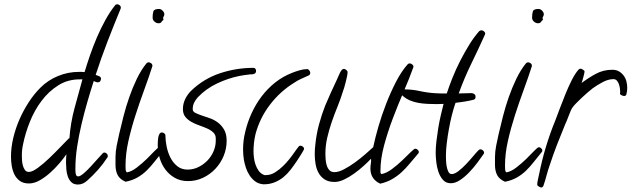

<svg xmlns="http://www.w3.org/2000/svg" viewBox="-20 -793 2892 879"><path d="M533.2 -757.8Q533.2 -754.9 532.2 -752.9Q501 -677.7 472.2 -603Q443.4 -528.3 418 -450.2Q424.8 -448.2 433.6 -444.3Q442.4 -440.4 442.4 -432.6Q442.4 -425.8 438.5 -420.9Q434.6 -416 427.7 -416Q423.8 -416 418.5 -418Q413.1 -419.9 409.2 -421.9Q394.5 -377 379.9 -326.2Q365.2 -275.4 353 -223.6Q340.8 -171.9 333 -120.6Q325.2 -69.3 325.2 -22.5Q325.2 -18.6 325.2 -12.2Q325.2 -5.9 326.2 0Q327.1 5.9 329.6 10.3Q332 14.6 337.9 14.6Q346.7 14.6 362.8 1Q378.9 -12.7 395.5 -30.8Q412.1 -48.8 427.2 -65.9Q442.4 -83 449.2 -89.8Q452.1 -94.7 458 -94.7Q463.9 -94.7 468.8 -89.8Q473.6 -85 473.6 -79.1Q473.6 -74.2 471.7 -72.3Q452.1 -42 428.7 -15.6Q405.3 10.7 378.9 34.2Q359.4 51.8 336.9 51.8Q317.4 51.8 306.6 41Q295.9 30.3 290.5 15.1Q285.2 0 283.7 -17.6Q282.2 -35.2 282.2 -49.8Q282.2 -59.6 282.7 -68.8Q283.2 -78.1 284.2 -86.9Q271.5 -68.4 252 -45.4Q232.4 -22.5 209.5 -2Q186.5 18.6 161.6 32.7Q136.7 46.9 112.3 46.9Q86.9 46.9 70.8 35.2Q54.7 23.4 45.9 5.4Q37.1 -12.7 33.7 -34.2Q30.3 -55.7 30.3 -75.2Q30.3 -117.2 40.5 -160.6Q50.8 -204.1 68.8 -245.6Q86.9 -287.1 111.3 -324.7Q135.7 -362.3 165 -391.6Q199.2 -425.8 245.1 -444.8Q291 -463.9 340.8 -463.9Q347.7 -463.9 354 -463.9Q360.4 -463.9 367.2 -462.9Q377.9 -499 392.1 -540Q406.2 -581.1 423.8 -622.1Q441.4 -663.1 462.4 -701.2Q483.4 -739.3 506.8 -768.6Q509.8 -773.4 516.6 -773.4Q522.5 -773.4 527.8 -769Q533.2 -764.6 533.2 -757.8ZM357.4 -429.7H349.6Q292 -430.7 247.6 -402.8Q203.1 -375 170.4 -331.5Q137.7 -288.1 116.7 -235.4Q95.7 -182.6 85.9 -133.8Q80.1 -108.4 80.1 -83Q80.1 -75.2 80.6 -62Q81.1 -48.8 84.5 -36.1Q87.9 -23.4 94.2 -14.6Q100.6 -5.9 112.3 -5.9Q127.9 -5.9 153.8 -24.9Q179.7 -43.9 206.5 -69.8Q233.4 -95.7 257.8 -121.1Q282.2 -146.5 293.9 -158.2Q295.9 -160.2 297.9 -160.2Q302.7 -228.5 320.8 -296.4Q338.9 -364.3 357.4 -429.7Z M732.4 -727.5Q732.4 -721.7 727.5 -713.9L726.6 -710.9Q728.5 -705.1 728.5 -702.1Q721.7 -697.3 718.8 -691.9Q715.8 -686.5 705.1 -686.5Q696.3 -686.5 687.5 -693.8Q678.7 -701.2 678.7 -711.9Q678.7 -729.5 682.1 -740.7Q685.5 -752 708 -752Q716.8 -752 724.6 -744.1Q732.4 -736.3 732.4 -727.5ZM725.6 -104.5Q725.6 -99.6 722.7 -96.7Q704.1 -74.2 687 -52.2Q669.9 -30.3 650.9 -11.7Q631.8 6.8 608.4 20Q585 33.2 554.7 39.1Q528.3 27.3 518.6 8.3Q508.8 -10.7 508.8 -38.1V-73.2Q508.8 -98.6 514.2 -126Q519.5 -153.3 525.4 -178.7Q534.2 -216.8 545.4 -260.7Q556.6 -304.7 571.8 -348.1Q586.9 -391.6 606.4 -432.1Q626 -472.7 650.4 -502.9Q655.3 -507.8 660.2 -507.8Q666 -507.8 671.9 -503.4Q677.7 -499 677.7 -492.2V-490.2Q661.1 -438.5 640.1 -381.3Q619.1 -324.2 600.1 -265.1Q581.1 -206.1 567.9 -147.5Q554.7 -88.9 554.7 -34.2Q554.7 -28.3 555.2 -17.6Q555.7 -6.8 561.5 -3.9Q583 -7.8 606.9 -26.4Q630.9 -44.9 651.9 -65.4Q672.9 -85.9 688.5 -102.5Q704.1 -119.1 710 -119.1Q714.8 -119.1 720.2 -114.3Q725.6 -109.4 725.6 -104.5Z M1152.3 -468.8Q1152.3 -456.1 1140.6 -454.1Q1135.7 -452.1 1131.3 -452.6Q1127 -453.1 1122.1 -452.1Q1110.4 -451.2 1099.1 -449.2Q1087.9 -447.3 1076.2 -445.3Q1023.4 -434.6 973.1 -410.6Q922.9 -386.7 885.7 -347.7Q875 -335.9 868.7 -322.8Q862.3 -309.6 862.3 -293Q862.3 -282.2 874 -276.4Q885.7 -270.5 902.8 -264.6Q919.9 -258.8 939.9 -252Q960 -245.1 977.1 -232.4Q994.1 -219.7 1005.9 -199.7Q1017.6 -179.7 1017.6 -148.4Q1017.6 -112.3 1003.9 -79.1Q990.2 -45.9 965.8 -20Q941.4 5.9 909.2 21Q877 36.1 840.8 36.1Q806.6 36.1 780.8 21.5Q754.9 6.8 737.3 -16.6Q719.7 -40 710.9 -69.8Q702.1 -99.6 702.1 -130.9Q702.1 -136.7 702.6 -146Q703.1 -155.3 704.6 -164.1Q706.1 -172.9 710 -179.7Q713.9 -186.5 721.7 -186.5Q726.6 -186.5 731.9 -182.6Q737.3 -178.7 737.3 -172.9Q737.3 -150.4 742.7 -123Q748 -95.7 759.8 -72.3Q771.5 -48.8 791 -32.7Q810.5 -16.6 838.9 -16.6Q864.3 -16.6 887.7 -27.8Q911.1 -39.1 929.2 -57.6Q947.3 -76.2 957.5 -100.1Q967.8 -124 967.8 -149.4V-159.2Q967.8 -175.8 956.5 -186.5Q945.3 -197.3 928.7 -204.6Q912.1 -211.9 892.6 -218.8Q873 -225.6 856.4 -234.9Q839.8 -244.1 828.6 -257.8Q817.4 -271.5 817.4 -293.9Q817.4 -317.4 827.6 -338.9Q837.9 -360.4 854.5 -377Q912.1 -432.6 986.8 -457.5Q1061.5 -482.4 1140.6 -482.4Q1146.5 -482.4 1149.4 -478Q1152.3 -473.6 1152.3 -468.8Z M1400.4 -460Q1400.4 -450.2 1392.6 -447.3Q1376 -439.5 1359.9 -432.6Q1343.8 -425.8 1328.1 -415Q1262.7 -375 1215.8 -313.5Q1168.9 -252 1149.4 -177.7Q1140.6 -139.6 1140.6 -100.6Q1140.6 -86.9 1142.6 -70.8Q1144.5 -54.7 1149.9 -39.1Q1155.3 -23.4 1164.6 -10.7Q1173.8 2 1188.5 7.8Q1189.5 8.8 1191.9 8.8Q1194.3 8.8 1195.3 8.8Q1219.7 8.8 1240.2 -4.4Q1260.7 -17.6 1277.3 -34.2Q1303.7 -60.5 1327.1 -94.7Q1332 -101.6 1336.9 -108.4Q1341.8 -115.2 1346.7 -121.1Q1349.6 -126 1355.5 -126Q1361.3 -126 1366.7 -121.6Q1372.1 -117.2 1372.1 -111.3Q1372.1 -109.4 1367.7 -101.6Q1363.3 -93.8 1357.4 -84.5Q1351.6 -75.2 1346.2 -66.9Q1340.8 -58.6 1338.9 -55.7Q1325.2 -35.2 1310.1 -15.6Q1294.9 3.9 1276.9 18.6Q1258.8 33.2 1236.3 42Q1213.9 50.8 1187.5 50.8Q1181.6 50.8 1178.7 49.8Q1160.2 46.9 1146 35.6Q1131.8 24.4 1121.6 8.3Q1111.3 -7.8 1105.5 -25.9Q1099.6 -43.9 1096.7 -60.5Q1094.7 -72.3 1093.8 -84Q1092.8 -95.7 1092.8 -108.4Q1092.8 -150.4 1102.5 -188.5Q1112.3 -231.4 1131.3 -273.4Q1150.4 -315.4 1177.7 -351.6Q1205.1 -387.7 1240.2 -415.5Q1275.4 -443.4 1318.4 -460Q1333 -465.8 1351.6 -471.2Q1370.1 -476.6 1386.7 -476.6Q1391.6 -476.6 1396 -470.7Q1400.4 -464.8 1400.4 -460Z M1897.5 -96.7Q1897.5 -92.8 1893.6 -88.9Q1874 -66.4 1856.4 -44.9Q1838.9 -23.4 1818.8 -4.9Q1798.8 13.7 1774.9 27.3Q1751 41 1720.7 47.9Q1675.8 27.3 1675.8 -21.5Q1675.8 -32.2 1677.7 -43.5Q1679.7 -54.7 1678.7 -66.4Q1665 -51.8 1645 -33.7Q1625 -15.6 1602.1 1Q1579.1 17.6 1555.7 28.8Q1532.2 40 1511.7 40Q1484.4 40 1466.8 28.8Q1449.2 17.6 1439 -0.5Q1428.7 -18.6 1424.8 -41.5Q1420.9 -64.5 1420.9 -86.9Q1420.9 -110.4 1423.8 -132.8Q1428.7 -179.7 1440.4 -223.1Q1452.1 -266.6 1468.8 -309.6Q1481.4 -339.8 1495.1 -369.6Q1508.8 -399.4 1522.5 -428.7Q1527.3 -438.5 1532.2 -450.7Q1537.1 -462.9 1543 -470.7Q1547.9 -477.5 1554.7 -477.5Q1559.6 -477.5 1565.4 -472.7Q1571.3 -467.8 1571.3 -462.9Q1571.3 -456.1 1568.8 -443.8Q1566.4 -431.6 1563 -418.5Q1559.6 -405.3 1556.2 -393.1Q1552.7 -380.9 1549.8 -374Q1539.1 -338.9 1524.9 -304.2Q1510.7 -269.5 1498.5 -233.9Q1486.3 -198.2 1478 -162.1Q1469.7 -126 1469.7 -88.9Q1469.7 -78.1 1470.7 -64Q1471.7 -49.8 1475.6 -36.6Q1479.5 -23.4 1487.8 -14.2Q1496.1 -4.9 1510.7 -4.9Q1530.3 -4.9 1555.2 -18.1Q1580.1 -31.2 1605 -49.3Q1629.9 -67.4 1652.3 -86.9Q1674.8 -106.4 1688.5 -119.1Q1697.3 -161.1 1712.4 -213.4Q1727.5 -265.6 1748 -318.4Q1768.6 -371.1 1793 -418.5Q1817.4 -465.8 1845.7 -498Q1850.6 -502.9 1855.5 -502.9Q1861.3 -502.9 1867.2 -498Q1873 -493.2 1873 -486.3Q1872.1 -485.4 1872.1 -484.4Q1853.5 -432.6 1827.6 -372.6Q1801.8 -312.5 1778.3 -250.5Q1754.9 -188.5 1738.3 -127Q1721.7 -65.4 1721.7 -9.8Q1721.7 -5.9 1722.2 -2Q1722.7 2 1726.6 3.9Q1749 0 1773.9 -18.6Q1798.8 -37.1 1820.8 -58.1Q1842.8 -79.1 1859.4 -95.7Q1876 -112.3 1880.9 -112.3Q1886.7 -112.3 1892.1 -107.4Q1897.5 -102.5 1897.5 -96.7Z M2201.2 -639.6Q2201.2 -637.7 2200.7 -636.7Q2200.2 -635.7 2200.2 -634.8Q2169.9 -567.4 2137.7 -501.5Q2105.5 -435.5 2080.1 -365.2Q2090.8 -365.2 2100.6 -365.7Q2110.4 -366.2 2121.1 -366.2Q2126 -366.2 2132.3 -366.7Q2138.7 -367.2 2144 -365.7Q2149.4 -364.3 2153.3 -360.8Q2157.2 -357.4 2157.2 -349.6Q2157.2 -339.8 2149.4 -336.9Q2142.6 -335 2131.3 -332.5Q2120.1 -330.1 2107.9 -328.1Q2095.7 -326.2 2084.5 -324.7Q2073.2 -323.2 2065.4 -322.3Q2056.6 -296.9 2048.8 -266.1Q2041 -235.4 2035.2 -202.6Q2029.3 -169.9 2025.4 -138.2Q2021.5 -106.4 2021.5 -80.1Q2021.5 -73.2 2022 -59.1Q2022.5 -44.9 2024.9 -31.2Q2027.3 -17.6 2032.7 -6.8Q2038.1 3.9 2047.9 3.9Q2061.5 3.9 2079.1 -9.8Q2096.7 -23.4 2113.8 -41.5Q2130.9 -59.6 2146 -77.6Q2161.1 -95.7 2170.9 -105.5Q2174.8 -109.4 2179.7 -109.4Q2185.5 -109.4 2190.9 -104.5Q2196.3 -99.6 2196.3 -93.8Q2196.3 -90.8 2193.4 -86.9Q2182.6 -71.3 2165.5 -48.3Q2148.4 -25.4 2128.4 -4.4Q2108.4 16.6 2086.4 31.2Q2064.5 45.9 2043.9 45.9Q2021.5 45.9 2007.8 30.3Q1994.1 14.6 1986.8 -7.3Q1979.5 -29.3 1977.1 -53.2Q1974.6 -77.1 1974.6 -93.8Q1974.6 -117.2 1978 -146.5Q1981.4 -175.8 1986.3 -206.1Q1991.2 -236.3 1998 -265.1Q2004.9 -293.9 2010.7 -317.4Q2002.9 -317.4 1995.6 -316.9Q1988.3 -316.4 1980.5 -316.4Q1960 -316.4 1938.5 -317.4Q1917 -318.4 1896.5 -321.8Q1876 -325.2 1856.4 -333.5Q1836.9 -341.8 1821.3 -356.4Q1817.4 -359.4 1817.4 -365.2Q1817.4 -367.2 1823.2 -375.5Q1829.1 -383.8 1831.1 -383.8Q1867.2 -383.8 1902.3 -376Q1937.5 -368.2 1973.6 -366.2Q1985.4 -365.2 1997.6 -365.2Q2009.8 -365.2 2022.5 -365.2H2025.4Q2036.1 -398.4 2051.8 -437.5Q2067.4 -476.6 2086.9 -514.6Q2106.4 -552.7 2128.4 -588.4Q2150.4 -624 2173.8 -650.4Q2179.7 -654.3 2183.6 -654.3Q2189.5 -654.3 2195.3 -649.9Q2201.2 -645.5 2201.2 -639.6Z M2469.7 -727.5Q2469.7 -721.7 2464.8 -713.9L2463.9 -710.9Q2465.8 -705.1 2465.8 -702.1Q2459 -697.3 2456.1 -691.9Q2453.1 -686.5 2442.4 -686.5Q2433.6 -686.5 2424.8 -693.8Q2416 -701.2 2416 -711.9Q2416 -729.5 2419.4 -740.7Q2422.9 -752 2445.3 -752Q2454.1 -752 2461.9 -744.1Q2469.7 -736.3 2469.7 -727.5ZM2462.9 -104.5Q2462.9 -99.6 2460 -96.7Q2441.4 -74.2 2424.3 -52.2Q2407.2 -30.3 2388.2 -11.7Q2369.1 6.8 2345.7 20Q2322.3 33.2 2292 39.1Q2265.6 27.3 2255.9 8.3Q2246.1 -10.7 2246.1 -38.1V-73.2Q2246.1 -98.6 2251.5 -126Q2256.8 -153.3 2262.7 -178.7Q2271.5 -216.8 2282.7 -260.7Q2293.9 -304.7 2309.1 -348.1Q2324.2 -391.6 2343.8 -432.1Q2363.3 -472.7 2387.7 -502.9Q2392.6 -507.8 2397.5 -507.8Q2403.3 -507.8 2409.2 -503.4Q2415 -499 2415 -492.2V-490.2Q2398.4 -438.5 2377.4 -381.3Q2356.4 -324.2 2337.4 -265.1Q2318.4 -206.1 2305.2 -147.5Q2292 -88.9 2292 -34.2Q2292 -28.3 2292.5 -17.6Q2293 -6.8 2298.8 -3.9Q2320.3 -7.8 2344.2 -26.4Q2368.2 -44.9 2389.2 -65.4Q2410.2 -85.9 2425.8 -102.5Q2441.4 -119.1 2447.3 -119.1Q2452.1 -119.1 2457.5 -114.3Q2462.9 -109.4 2462.9 -104.5Z M2851.6 -390.6Q2851.6 -382.8 2850.6 -376Q2849.6 -369.1 2847.7 -361.3Q2845.7 -353.5 2836.9 -353.5Q2833 -353.5 2825.7 -356.9Q2818.4 -360.4 2818.4 -364.3L2819.3 -373Q2819.3 -379.9 2817.9 -389.6Q2816.4 -399.4 2813 -408.7Q2809.6 -418 2803.7 -424.3Q2797.9 -430.7 2788.1 -430.7Q2764.6 -430.7 2738.3 -416.5Q2711.9 -402.3 2693.4 -388.7Q2685.5 -382.8 2671.9 -371.1Q2658.2 -359.4 2643.6 -345.7Q2628.9 -332 2616.7 -319.3Q2604.5 -306.6 2599.6 -298.8Q2596.7 -294.9 2592.3 -284.7Q2587.9 -274.4 2583.5 -262.7Q2579.1 -251 2574.7 -240.2Q2570.3 -229.5 2567.4 -223.6Q2547.9 -176.8 2529.8 -129.9Q2511.7 -83 2496.1 -35.2Q2488.3 -12.7 2481.9 11.2Q2475.6 35.2 2467.8 57.6Q2463.9 65.4 2458 65.4Q2454.1 65.4 2446.8 61Q2439.5 56.6 2439.5 52.7Q2439.5 42 2442.9 28.3Q2446.3 14.6 2448.2 3.9Q2460.9 -59.6 2479.5 -121.1Q2498 -182.6 2522.5 -242.2Q2531.2 -265.6 2543.5 -297.9Q2555.7 -330.1 2569.3 -363.8Q2583 -397.5 2598.1 -427.2Q2613.3 -457 2628.9 -474.6Q2632.8 -478.5 2637.7 -478.5Q2641.6 -478.5 2648.9 -474.1Q2656.2 -469.7 2656.2 -464.8Q2656.2 -461.9 2654.3 -454.6Q2652.3 -447.3 2650.4 -439Q2648.4 -430.7 2646 -423.3Q2643.6 -416 2642.6 -413.1Q2673.8 -436.5 2708 -455.1Q2742.2 -473.6 2783.2 -473.6Q2800.8 -473.6 2813.5 -466.3Q2826.2 -459 2835 -447.3Q2843.8 -435.5 2847.7 -420.9Q2851.6 -406.2 2851.6 -390.6Z"/></svg>

Font: Calligraffiti
Style: Regular
Weight: 400
Designer: Dathan Boardman
Foundry: Open Window
Version: Version 1.000